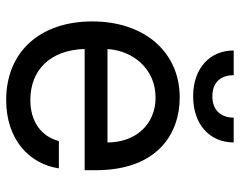

<svg xmlns="http://www.w3.org/2000/svg" viewBox="-98 -670 779 624"><g transform="rotate(90 292.0 -358.5)"><path d="M305.8 11.4C432.5 11.4 513.1 -62.5 527.7 -159.8H438.9C423.7 -101.6 374.6 -67.1 305.8 -67.1C209.5 -67.1 143.5 -129.6 139.6 -243.6H533.7V-279.5C533.7 -481.2 413.7 -552.6 297.2 -552.6C148.4 -552.6 50.1 -436.4 50.1 -268.5C50.1 -100.5 147 11.4 305.8 11.4ZM139.9 -317.8C144.9 -400.6 204.2 -474.1 297.6 -474.1C386.4 -474.1 443.5 -407.7 443.5 -317.8ZM144.5 -728C144.5 -650.6 202.4 -596.2 293.3 -596.2C385.7 -596.2 443.2 -650.6 443.5 -728H362.9C362.9 -691.4 343 -658.7 293.3 -658.7C243.3 -658.7 224.8 -691.4 224.8 -728Z"/></g></svg>

Font: Margiela Sans Text
Style: Regular
Weight: 400
Designer: Stefan Endress, Andreas Faust
Version: Version 1.100;FEAKit 1.0